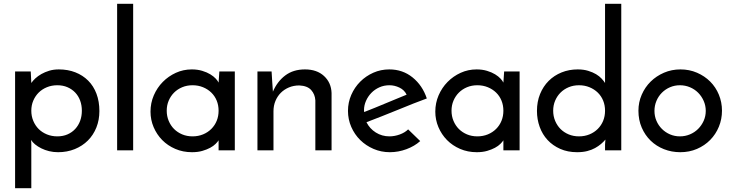

<svg xmlns="http://www.w3.org/2000/svg" viewBox="-20 -797 3879 1018"><path d="M507 -208Q507 -161 491 -121Q475 -81 446 -52Q417 -23 376.5 -6.5Q336 10 288 10Q263 10 240.5 4.5Q218 -1 199 -10.5Q180 -20 166 -31.5Q152 -43 145 -55Q145 -50 145.5 -44.5Q146 -39 146 -34V201H60V-418H143Q143 -406 144.5 -388.5Q146 -371 146 -357Q154 -369 167.5 -381.5Q181 -394 199.5 -404.5Q218 -415 241 -422Q264 -429 292 -429Q340 -429 379.5 -413.5Q419 -398 447.5 -369.5Q476 -341 491.5 -300Q507 -259 507 -208ZM405 -156.5Q414 -181 414 -210Q414 -239 405 -263.5Q396 -288 379 -306Q362 -324 338 -334.5Q314 -345 284 -345Q254 -345 228.5 -334.5Q203 -324 185 -306Q167 -288 156.5 -263.5Q146 -239 146 -210Q146 -181 156.5 -156Q167 -131 185 -113Q203 -95 228.5 -84.5Q254 -74 284 -74Q314 -74 338 -84.5Q362 -95 379 -113.5Q396 -132 405 -156.5Z M686 0H601V-777H686Z M874.5 -263.5Q864 -239 864 -210Q864 -181 874.5 -156Q885 -131 903 -113Q921 -95 946 -84.5Q971 -74 1001 -74Q1031 -74 1056.5 -84.5Q1082 -95 1100.5 -113.5Q1119 -132 1129 -156.5Q1139 -181 1139 -210Q1139 -239 1129 -263.5Q1119 -288 1100.5 -306Q1082 -324 1056.5 -334.5Q1031 -345 1001 -345Q971 -345 946 -334.5Q921 -324 903 -306Q885 -288 874.5 -263.5ZM778 -205Q778 -251 795.5 -291.5Q813 -332 843 -362.5Q873 -393 912.5 -411Q952 -429 997 -429Q1027 -429 1052 -421.5Q1077 -414 1095 -403Q1113 -392 1124 -380Q1135 -368 1139 -359L1143 -418H1225V0H1139V-53Q1134 -45 1123 -34Q1112 -23 1094.5 -13.5Q1077 -4 1053 3Q1029 10 998 10Q950 10 909.5 -7.5Q869 -25 840 -54.5Q811 -84 794.5 -123Q778 -162 778 -205Z M1345 -418H1420Q1422 -387 1423.5 -361.5Q1425 -336 1427 -311Q1450 -365 1492.5 -397Q1535 -429 1597 -429Q1660 -429 1698 -394Q1736 -359 1738 -304V0H1652V-265Q1650 -297 1630 -319.5Q1610 -342 1567 -344Q1537 -344 1512 -333.5Q1487 -323 1469 -305Q1451 -287 1440.5 -262Q1430 -237 1430 -207V0H1345Z M2136 -295Q2124 -320 2098 -332.5Q2072 -345 2045 -345Q2016 -345 1991.5 -334Q1967 -323 1949 -304.5Q1931 -286 1920.5 -262Q1910 -238 1910 -213Q1910 -208 1910.5 -206Q1911 -204 1911 -203Q1937 -213 1967.5 -225.5Q1998 -238 2028 -250.5Q2058 -263 2086 -274.5Q2114 -286 2136 -295ZM2208 -49Q2178 -22 2135 -6Q2092 10 2047 10Q2001 10 1960.5 -7.5Q1920 -25 1890 -54.5Q1860 -84 1842.5 -124Q1825 -164 1825 -209Q1825 -254 1842.5 -294Q1860 -334 1890 -364Q1920 -394 1959.5 -411.5Q1999 -429 2044 -429Q2115 -429 2167.5 -386.5Q2220 -344 2243 -275Q2212 -264 2172 -248Q2132 -232 2089 -214.5Q2046 -197 2003 -180Q1960 -163 1923 -149Q1940 -115 1972.5 -94.5Q2005 -74 2045 -74Q2072 -74 2099.5 -84Q2127 -94 2144 -111Z M2384.5 -263.5Q2374 -239 2374 -210Q2374 -181 2384.5 -156Q2395 -131 2413 -113Q2431 -95 2456 -84.5Q2481 -74 2511 -74Q2541 -74 2566.5 -84.5Q2592 -95 2610.5 -113.5Q2629 -132 2639 -156.5Q2649 -181 2649 -210Q2649 -239 2639 -263.5Q2629 -288 2610.5 -306Q2592 -324 2566.5 -334.5Q2541 -345 2511 -345Q2481 -345 2456 -334.5Q2431 -324 2413 -306Q2395 -288 2384.5 -263.5ZM2288 -205Q2288 -251 2305.5 -291.5Q2323 -332 2353 -362.5Q2383 -393 2422.5 -411Q2462 -429 2507 -429Q2537 -429 2562 -421.5Q2587 -414 2605 -403Q2623 -392 2634 -380Q2645 -368 2649 -359L2653 -418H2735V0H2649V-53Q2644 -45 2633 -34Q2622 -23 2604.5 -13.5Q2587 -4 2563 3Q2539 10 2508 10Q2460 10 2419.5 -7.5Q2379 -25 2350 -54.5Q2321 -84 2304.5 -123Q2288 -162 2288 -205Z M2923.5 -263.5Q2913 -239 2913 -210Q2913 -181 2923.5 -156Q2934 -131 2952 -113Q2970 -95 2995 -84.5Q3020 -74 3050 -74Q3080 -74 3105.5 -84.5Q3131 -95 3149.5 -113.5Q3168 -132 3178 -156.5Q3188 -181 3188 -210Q3188 -239 3178 -263.5Q3168 -288 3149.5 -306Q3131 -324 3105.5 -334.5Q3080 -345 3050 -345Q3020 -345 2995 -334.5Q2970 -324 2952 -306Q2934 -288 2923.5 -263.5ZM2827 -209Q2827 -258 2843.5 -298.5Q2860 -339 2889 -368Q2918 -397 2957.5 -413Q2997 -429 3043 -429Q3074 -429 3098.5 -421.5Q3123 -414 3140.5 -403.5Q3158 -393 3170 -380Q3182 -367 3188 -357V-777H3274V0H3188V-31Q3188 -37 3189 -44.5Q3190 -52 3190 -57Q3180 -45 3166.5 -33.5Q3153 -22 3135 -12Q3117 -2 3093.5 4Q3070 10 3040 10Q2990 10 2950.5 -7.5Q2911 -25 2883.5 -54.5Q2856 -84 2841.5 -124Q2827 -164 2827 -209Z M3460.5 -262Q3450 -237 3450 -209Q3450 -181 3460.5 -156.5Q3471 -132 3489.5 -113.5Q3508 -95 3532.5 -84.5Q3557 -74 3585 -74Q3613 -74 3638 -84.5Q3663 -95 3681.5 -113.5Q3700 -132 3711 -156.5Q3722 -181 3722 -209Q3722 -237 3711 -262Q3700 -287 3681.5 -305.5Q3663 -324 3638 -334.5Q3613 -345 3585 -345Q3557 -345 3532.5 -334.5Q3508 -324 3489.5 -305.5Q3471 -287 3460.5 -262ZM3365 -210Q3365 -255 3382.5 -295Q3400 -335 3430 -364.5Q3460 -394 3500.5 -411.5Q3541 -429 3588 -429Q3635 -429 3675.5 -411.5Q3716 -394 3745.5 -364.5Q3775 -335 3791.5 -295Q3808 -255 3808 -210Q3808 -165 3791.5 -125Q3775 -85 3745.5 -55Q3716 -25 3675.5 -7.5Q3635 10 3587 10Q3541 10 3500.5 -6Q3460 -22 3430 -51Q3400 -80 3382.5 -120.5Q3365 -161 3365 -210Z"/></svg>

Font: JosefinSans
Style: SemiBold
Weight: 600
Designer: Santiago Orozco
Foundry: Typemade
Version: Version 1.0 ; ttfautohint (v1.3)